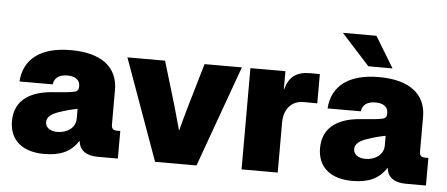

<svg xmlns="http://www.w3.org/2000/svg" viewBox="-50 -850 2270 974"><g transform="rotate(5 1085.0 -363.0)"><path d="M202.1 9.3C281.7 9.3 337.4 -12.7 375 -71.3H377C381.3 -25.4 416 0 474.6 0H577.6V-140.6H559.1C540.5 -140.6 532.7 -149.4 532.7 -170.4V-345.7C532.7 -461.4 448.2 -527.3 293 -527.3C138.7 -527.3 54.2 -461.4 46.4 -346.2H215.8C219.2 -378.9 244.1 -397.5 286.1 -397.5C325.7 -397.5 350.1 -380.4 350.1 -350.6C350.1 -334.5 348.1 -323.7 328.6 -318.8C310.1 -314 265.1 -310.1 222.7 -307.1C115.2 -299.8 25.9 -256.8 25.9 -142.6C25.9 -40.5 98.6 9.3 202.1 9.3ZM260.3 -107.9C224.1 -107.9 198.7 -124.5 198.7 -152.8C198.7 -181.6 227.1 -197.8 259.3 -208.5C289.6 -219.2 318.4 -227.1 352.1 -233.4V-184.1C352.1 -135.7 308.1 -107.9 260.3 -107.9Z M767.1 0H978L1164.1 -515.6H974.1L907.7 -289.1C896 -248.5 885.3 -208 874.5 -168C863.8 -208 852.5 -248.5 840.8 -289.1L772.9 -515.6H581.1Z M1207.5 0H1391.6V-253.9C1391.6 -324.7 1431.2 -367.7 1491.7 -367.7L1561 -367.2V-516.1L1513.7 -516.6C1443.4 -516.6 1405.8 -490.7 1387.2 -423.3H1385.7V-515.6H1207.5Z M1771 9.3C1850.6 9.3 1906.2 -12.7 1943.8 -71.3H1945.8C1950.2 -25.4 1984.9 0 2043.5 0H2146.5V-140.6H2127.9C2109.4 -140.6 2101.6 -149.4 2101.6 -170.4V-345.7C2101.6 -461.4 2017.1 -527.3 1861.8 -527.3C1707.5 -527.3 1623 -461.4 1615.2 -346.2H1784.7C1788.1 -378.9 1813 -397.5 1855 -397.5C1894.5 -397.5 1918.9 -380.4 1918.9 -350.6C1918.9 -334.5 1917 -323.7 1897.5 -318.8C1878.9 -314 1834 -310.1 1791.5 -307.1C1684.1 -299.8 1594.7 -256.8 1594.7 -142.6C1594.7 -40.5 1667.5 9.3 1771 9.3ZM1829.1 -107.9C1793 -107.9 1767.6 -124.5 1767.6 -152.8C1767.6 -181.6 1795.9 -197.8 1828.1 -208.5C1858.4 -219.2 1887.2 -227.1 1920.9 -233.4V-184.1C1920.9 -135.7 1877 -107.9 1829.1 -107.9ZM1802.7 -577.1H1925.8L1830.1 -734.9H1659.2Z"/></g></svg>

Font: Raveo Display Display ExtraBold
Style: Regular
Weight: 800
Designer: Jakub Foglar, Rasmus Andersson (Inter)
Foundry: Jakubfoglar.com
Version: Version 1.100;Glyphs 3.2.3 (3260)